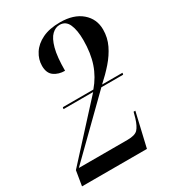

<svg xmlns="http://www.w3.org/2000/svg" viewBox="-190 -856 850 953"><g transform="rotate(-30 235.0 -380.0)"><path d="M-5 0 9 -85 277 -378H107L109 -388H284Q325 -436 344.5 -493.5Q364 -551 364 -626Q364 -682 349 -716Q334 -750 299 -750Q275 -750 254.5 -730.5Q234 -711 221.5 -665Q209 -619 209 -539Q173 -539 147.5 -557Q122 -575 122 -617Q122 -654 143 -687Q164 -720 205 -740Q246 -760 307 -760Q385 -760 430 -721.5Q475 -683 475 -622Q475 -576 455.5 -535.5Q436 -495 404 -458.5Q372 -422 334 -388H451L449 -378H324L27 -87H306Q349 -87 365 -104Q381 -121 393 -160L402 -193H412L367 0Z"/></g></svg>

Font: Noto Serif Display ExtraCondensed SemiBold
Style: Italic
Weight: 600
Width: 2
Italic angle: -12°
Designer: Monotype Design Team
Foundry: Monotype Imaging Inc.
Version: Version 2.009